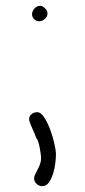

<svg xmlns="http://www.w3.org/2000/svg" viewBox="-20 -515 292 659"><path d="M172 15Q172 26 170 44Q168 62 162.5 80Q157 98 148 111Q139 124 125 124Q114 124 105.5 116Q97 108 97 97Q97 92 100 85L108 69Q113 60 117 49.5Q121 39 121 28Q121 22 119.5 11.5Q118 1 116 -9.5Q114 -20 111 -29Q108 -38 104 -42Q102 -49 98 -58L90 -76Q86 -85 83 -93Q80 -101 80 -106Q80 -117 88.5 -123.5Q97 -130 108 -130Q120 -130 131.5 -112.5Q143 -95 152 -71Q161 -47 166.5 -22.5Q172 2 172 15ZM143 -469Q143 -458 134 -450Q125 -442 114 -442Q105 -442 97.5 -449Q90 -456 90 -466Q90 -477 98.5 -486Q107 -495 118 -495Q126 -495 134.5 -486.5Q143 -478 143 -469Z"/></svg>

Font: Wynona
Style: Regular
Weight: 400
Italic angle: -12°
Designer: Kanati
Foundry: Kanati and Michael Everson
Version: Version 2.000